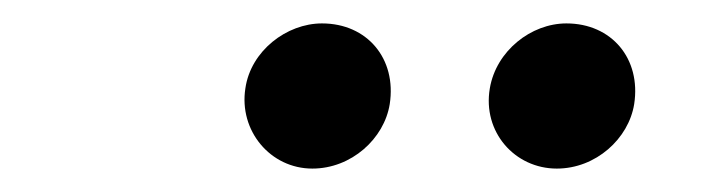

<svg xmlns="http://www.w3.org/2000/svg" viewBox="-20 -775 612 164"><path d="M246.8 -631C280.2 -631 308.2 -656.6 312.9 -686.1C318.9 -724.8 293.7 -755 255 -755C224.8 -755 194.2 -731.5 189.6 -699.6C183.9 -663.4 210.9 -631 246.8 -631ZM398.4 -699.6C392 -662.3 419.7 -631 455.6 -631C489 -631 517 -656.6 521.7 -686.1C527.7 -724.8 502.5 -755 463.8 -755C433.6 -755 403.8 -731.5 398.4 -699.6Z"/></svg>

Font: Margiela Sans Medium
Style: Italic
Weight: 500
Italic angle: -9.39999°
Designer: Stefan Endress, Andreas Faust
Version: Version 1.100;FEAKit 1.0